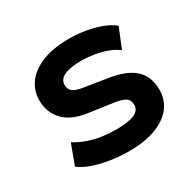

<svg xmlns="http://www.w3.org/2000/svg" viewBox="-120 -642 797 784"><g transform="rotate(-30 278.0 -250.5)"><path d="M281 10Q235 10 192.5 3.5Q150 -3 114.5 -15Q79 -27 54 -46L89 -141Q116 -124 147.5 -113Q179 -102 212 -97.5Q245 -93 275 -93Q332 -93 361 -105Q390 -117 390 -144Q390 -167 374 -177.5Q358 -188 321 -193L209 -209Q135 -219 99 -258Q63 -297 63 -352Q63 -398 89 -433.5Q115 -469 166.5 -490Q218 -511 294 -511Q332 -511 370.5 -504.5Q409 -498 442 -485.5Q475 -473 496 -455L458 -362Q437 -378 409.5 -388Q382 -398 352 -403Q322 -408 294 -408Q239 -408 211.5 -395Q184 -382 184 -356Q184 -334 199 -323.5Q214 -313 248 -308L356 -291Q436 -278 473 -242.5Q510 -207 510 -146Q510 -98 482 -63Q454 -28 402.5 -9Q351 10 281 10Z"/></g></svg>

Font: Nunito Sans 7pt
Style: Bold
Weight: 700
Designer: Vernon Adams
Foundry: Vernon Adams
Version: Version 3.101;gftools[0.9.27]